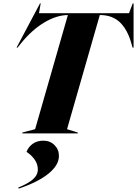

<svg xmlns="http://www.w3.org/2000/svg" viewBox="-20 -790 811 1137"><path d="M217 -770H221L211 -712H744L766 -770H771V-508H765L758 -533Q735 -615 690 -658Q645 -701 571 -701L377 -25L441 -5V0H112V-5L188 -25L382 -701Q314 -700 241.5 -656.5Q169 -613 104 -533L84 -508H78ZM204 213Q204 155 137 109Q149 79 174.5 61Q200 43 237 43Q276 43 302.5 69Q329 95 329 133Q329 188 267.5 238Q206 288 91 327L88 321Q148 296 176 271Q204 246 204 213Z"/></svg>

Font: Nyght Serif Dark Italic
Style: Regular
Weight: 800
Italic angle: -16°
Designer: Maksym Kobuzan
Version: Version 0.400